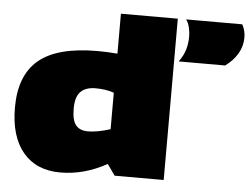

<svg xmlns="http://www.w3.org/2000/svg" viewBox="-52 -806 1149 881"><g transform="rotate(5 522.0 -365.0)"><path d="M506 3 470 -48Q366 10 256 10Q145 10 84 -63Q23 -136 23 -269Q23 -418 108.5 -489Q194 -560 378 -560Q423 -560 470 -556V-740H732V3ZM469 -208V-376Q449 -383 427.5 -386Q406 -389 384 -389Q339 -389 315.5 -365.5Q292 -342 292 -288Q292 -233 310.5 -211Q329 -189 366 -189Q409 -189 469 -208ZM753 -545Q775 -575 783 -603.5Q791 -632 791 -660Q791 -684 785.5 -706Q780 -728 770 -740H1029Q1044 -712 1044 -680Q1044 -640 1023.5 -605.5Q1003 -571 967 -545Z"/></g></svg>

Font: Georama Expanded Black
Style: Regular
Weight: 900
Width: 7
Designer: Jean-Baptiste Levee
Foundry: Production Type
Version: Version 1.000